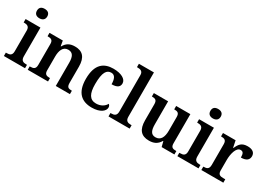

<svg xmlns="http://www.w3.org/2000/svg" viewBox="3 -1578 3341 2400"><g transform="rotate(30 1673.5 -378.0)"><path d="M167 -630C208 -630 242 -650 242 -698C242 -748 208 -766 167 -766C125 -766 93 -748 93 -698C93 -650 125 -630 167 -630ZM19 0H324V-49H312C270 -49 237 -61 237 -120V-536H23V-487H32C73 -487 107 -475 107 -420V-118C107 -60 74 -49 32 -49H19Z M363 0H656V-49H651C607 -49 577 -58 577 -115V-313C577 -397 602 -471 678 -471C746 -471 768 -421 768 -335V0H972V-49H967C922 -49 898 -58 898 -120V-354C898 -490 838 -548 732 -548C660 -548 613 -524 578 -461H573L560 -536H368V-487H373C417 -487 447 -478 447 -421V-119C447 -58 415 -49 370 -49H363Z M1290 10C1416 10 1474 -46 1474 -95C1474 -113 1467 -129 1453 -138C1430 -94 1379 -61 1312 -61C1220 -61 1182 -129 1182 -267C1182 -441 1223 -491 1288 -491C1345 -491 1361 -434 1361 -367C1448 -367 1475 -400 1475 -444C1475 -507 1397 -548 1286 -548C1152 -548 1049 -481 1049 -266C1049 -64 1148 10 1290 10Z M1529 0H1834V-49H1821C1779 -49 1746 -61 1746 -120V-760H1529V-711H1541C1575 -711 1616 -703 1616 -647V-120C1616 -61 1583 -49 1541 -49H1529Z M2116 10C2183 10 2235 -11 2272 -75H2277L2296 0H2480V-49H2473C2433 -49 2401 -55 2401 -113V-536H2196V-487H2199C2240 -487 2271 -480 2271 -420V-223C2271 -128 2240 -67 2166 -67C2099 -67 2080 -120 2080 -206V-536H1874V-487H1877C1924 -487 1949 -476 1949 -417V-187C1949 -52 2004 10 2116 10Z M2671 -630C2712 -630 2746 -650 2746 -698C2746 -748 2712 -766 2671 -766C2629 -766 2597 -748 2597 -698C2597 -650 2629 -630 2671 -630ZM2523 0H2828V-49H2816C2774 -49 2741 -61 2741 -120V-536H2527V-487H2536C2577 -487 2611 -475 2611 -420V-118C2611 -60 2578 -49 2536 -49H2523Z M2869 0H3186V-49H3155C3114 -49 3081 -57 3081 -116V-270C3081 -347 3105 -463 3170 -463C3208 -463 3219 -437 3219 -382C3294 -382 3332 -411 3332 -465C3332 -514 3298 -547 3224 -547C3139 -547 3108 -506 3079 -439H3074L3054 -536H2872V-487H2875C2919 -487 2950 -478 2950 -419V-121C2950 -58 2917 -49 2872 -49H2869Z"/></g></svg>

Font: Noto Serif Ethiopic SemiBold
Style: Regular
Weight: 600
Designer: Monotype Design Team
Foundry: Monotype Imaging Inc.
Version: Version 2.102